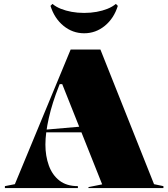

<svg xmlns="http://www.w3.org/2000/svg" viewBox="-20 -961 860 981"><path d="M5 0V-10L56 -20L341 -708H493L767 -20L815 -10V0H432V-5L502 -19L298 -531H285L281 -521Q247 -436 229.5 -358.5Q212 -281 212 -222Q212 -164 229.5 -115.5Q247 -67 283.5 -38.5Q320 -10 378 -10V0ZM172 -285V-295L402 -315V-285ZM410 -791Q351 -791 304.5 -829Q258 -867 238 -931L248 -941Q266 -926 291 -916Q316 -906 346 -900.5Q376 -895 410 -895Q444 -895 474 -900.5Q504 -906 529 -916Q554 -926 572 -941L582 -931Q562 -867 515.5 -829Q469 -791 410 -791Z"/></svg>

Font: Kalnia
Style: Bold
Weight: 700
Designer: Frida Medrano
Foundry: Frida Medrano
Version: Version 1.105